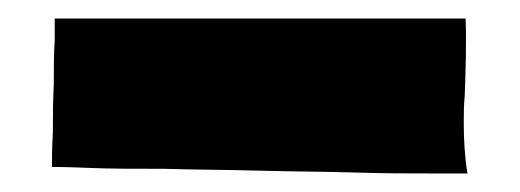

<svg xmlns="http://www.w3.org/2000/svg" viewBox="-20 -382 561 207"><path d="M445 -195H484C481 -213 480 -231 480 -250C480 -259 480 -269 481 -278C482 -306 483 -334 482 -362H433H348H245H146H70H39V-338C38 -324 38 -308 38 -291C37 -273 37 -256 37 -239C36 -222 36 -210 36 -202C39 -202 52 -202 75 -201C98 -200 125 -200 157 -200C189 -199 223 -199 260 -198C297 -197 331 -197 363 -196C395 -195 422 -195 445 -195Z"/></svg>

Font: Londrina Solid CC
Style: CC
Weight: 400
Designer: Marcelo Magalhaes
Foundry: Tipos Pereira
Version: Version 1.003;FEAKit 1.0